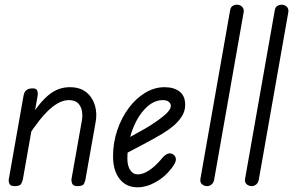

<svg xmlns="http://www.w3.org/2000/svg" viewBox="-20 -792 1247 817"><path d="M43 0Q24 0 20 -10Q16 -20 17 -27L80 -384Q82 -395 86.5 -402Q91 -409 99 -412.5Q107 -416 119 -416Q134 -416 138 -407.5Q142 -399 140 -384L77 -27Q76 -23 71 -11.5Q66 0 43 0ZM310 0Q291 0 287 -11Q283 -22 284 -29L328 -277Q332 -297 329 -317.5Q326 -338 313 -352Q300 -366 273 -366Q236 -366 194 -329.5Q152 -293 96 -207L108 -292Q149 -357 188.5 -389Q228 -421 277 -421Q320 -421 346.5 -400Q373 -379 383.5 -345Q394 -311 387 -273L343 -25Q342 -21 337.5 -10.5Q333 0 310 0Z M565 5Q517 5 489 -30.5Q461 -66 461 -127Q461 -185 479 -238Q497 -291 527.5 -332Q558 -373 597.5 -397Q637 -421 680 -421Q720 -421 744 -402.5Q768 -384 768 -346Q768 -319 753.5 -296.5Q739 -274 717.5 -256Q696 -238 672.5 -224Q649 -210 631 -200Q609 -188 580 -172.5Q551 -157 527.5 -145Q504 -133 495 -128L509 -196Q522 -203 537 -211Q552 -219 567.5 -228Q583 -237 598 -245Q642 -271 674.5 -297Q707 -323 707 -342Q707 -351 698.5 -358.5Q690 -366 673 -366Q633 -366 598.5 -330.5Q564 -295 543 -238Q522 -181 522 -116Q522 -87 534 -68.5Q546 -50 566 -50Q589 -50 614.5 -67Q640 -84 664 -112Q681 -134 694.5 -138Q708 -142 718 -134Q727 -128 728.5 -115Q730 -102 710 -76Q682 -39 642.5 -17Q603 5 565 5Z M861 0Q849 0 839.5 -8Q830 -16 833 -32L959 -747Q961 -761 969.5 -766.5Q978 -772 988 -772Q1001 -772 1010 -763.5Q1019 -755 1017 -741L891 -26Q888 -13 879.5 -6.5Q871 0 861 0Z M1051 0Q1039 0 1029.5 -8Q1020 -16 1023 -32L1149 -747Q1151 -761 1159.5 -766.5Q1168 -772 1178 -772Q1191 -772 1200 -763.5Q1209 -755 1207 -741L1081 -26Q1078 -13 1069.5 -6.5Q1061 0 1051 0Z"/></svg>

Font: Edu VIC WA NT Beginner
Style: Regular
Weight: 400
Designer: Tina and Corey Anderson
Foundry: Google for Education
Version: Version 1.003